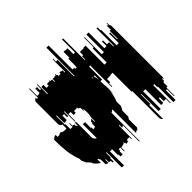

<svg xmlns="http://www.w3.org/2000/svg" viewBox="-294 -931 1253 1253"><g transform="rotate(45 332.0 -305.0)"><path d="M781 -94H641Q640 -92 640 -89H685Q685 -86 684 -84H717Q715 -78 715 -74H701Q700 -70 699 -66.5Q698 -63 697 -59H670Q670 -58 669.5 -57Q669 -56 669 -54H700Q697 -45 692 -34H647Q647 -33 645 -29H636Q635 -27 634 -24Q633 -21 631 -19H664Q658 -9 650 1L641 11H639Q637 13 634.5 16Q632 19 629 21H622L610 31H611Q608 33 604.5 36Q601 39 597 41H602Q594 47 584 51.5Q574 56 563 61H545Q529 68 511.5 72.5Q494 77 475 81H476Q468 82 459 83.5Q450 85 441 86H433Q415 88 395.5 89Q376 90 356 90H346Q337 90 332 86H340Q338 85 334 81H333Q326 72 326 63V61H344V41H339V31H337V21H344V11H346V1H347V-19H310Q305 0 284 0H88Q68 0 63 -19H74Q73 -22 73 -27V-29H-9V-34H61V-54H58V-59H19V-74H47V-84H8V-89H100V-94H39V-114H67V-134H51V-139H50V-159H46V-164H54V-179H76V-184H54V-199H52V-214H45V-219H55V-224H67V-244H56V-259H60V-269H80V-274H-37V-279H-11V-294H141V-299H-119V-319H102V-334H111V-349H34V-359H-21V-374H-19V-394H35V-409H-85V-419H114V-424H85V-434H55V-469H52V-489H227V-509H98V-519H9V-524H167V-544H5V-564H151V-584H109V-594H145V-614H184V-619H23V-629H51V-634H194V-654H105V-664H169V-669H95V-673Q95 -677 96 -679H59Q59 -683 63 -689H45Q47 -691 48 -692Q49 -693 50 -694H65Q73 -700 82 -700H552Q562 -700 569 -694H554Q556 -693 557 -692Q558 -691 559 -689H577Q579 -685 581 -679H618Q619 -677 619 -673V-669H693V-664H629V-654H718V-634H575V-629H547V-619H708V-614H669V-594H633V-584H675V-564H529V-544H691V-524H533V-519H622L619 -509H748Q739 -495 724 -495H477V-489H302V-469H305V-434H335V-424H364V-419H165V-409H285V-394H313Q334 -397 357 -397Q387 -397 412 -394H372Q395 -391 415 -386.5Q435 -382 452 -374H493Q509 -368 522 -359H577Q583 -355 591 -349H668Q673 -345 677 -341.5Q681 -338 685 -334H676Q680 -330 683 -326.5Q686 -323 689 -319H469Q473 -315 476 -309.5Q479 -304 482 -299H741L744 -294H592L600 -279H573Q575 -275 575 -274H693Q693 -273 695 -269H675L678 -259H674Q676 -255 677 -251.5Q678 -248 679 -244H690Q691 -240 692 -234.5Q693 -229 694 -224H682Q682 -223 682.5 -222Q683 -221 683 -219H673Q674 -217 674 -214H681Q682 -210 682 -206.5Q682 -203 683 -199H685Q686 -195 686 -191.5Q686 -188 686 -184H718Q719 -182 719 -179H683V-164H697V-159H725V-139H707V-134H653V-128Q653 -124 653 -121Q653 -118 652 -114H783Q782 -109 782 -104Q782 -99 781 -94ZM273 -394H231V-385Q251 -391 273 -394ZM229 -368 241 -374H229ZM367 -94H508Q525 -100 531 -114H400Q403 -120 403 -129V-134H457V-139H474Q474 -151 470 -159H443L440 -164H427Q423 -173 413 -179H449Q444 -183 438 -184H406Q391 -189 370 -189Q357 -189 347 -188Q337 -187 329 -184H350Q344 -183 339 -179H318Q310 -172 307 -164H298Q298 -163 297.5 -162Q297 -161 297 -159H301Q300 -156 300 -149V-139H301V-134H317V-114H289V-94H350V-91Q360 -91 367 -94ZM386 -84H354Q360 -88 364 -89H258V-84H297V-74H269V-59H308V-54H311V-34H241V-29H322V-34H367V-54H336V-59H362V-63Q362 -70 365 -74H378Q380 -77 382 -79.5Q384 -82 386 -84Z"/></g></svg>

Font: Rubik Glitch
Style: Regular
Weight: 400
Designer: Hubert and Fischer, NaN
Foundry: Hubert and Fischer, NaN
Version: Version 2.200